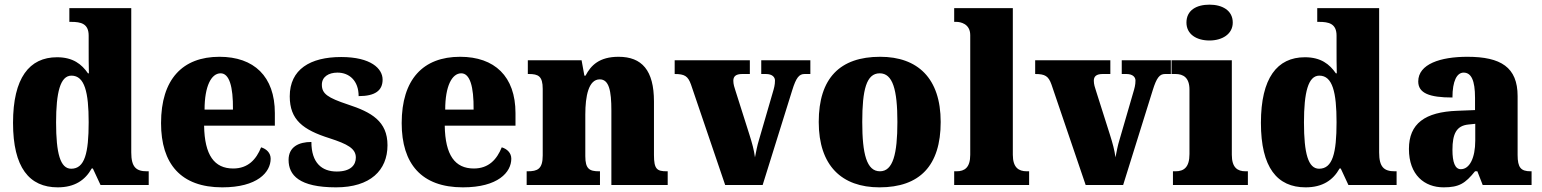

<svg xmlns="http://www.w3.org/2000/svg" viewBox="-20 -795 6624 825"><path d="M228 10C301 10 346 -21 374 -71H379L412 0H619V-59H611C565 -59 544 -77 544 -140V-760H278V-701H286C327 -701 361 -694 361 -642V-593C361 -554 361 -510 362 -480H358C331 -519 294 -549 225 -549C106 -549 36 -460 36 -267C36 -75 106 10 228 10ZM286 -70C239 -70 221 -136 221 -269C221 -398 239 -470 287 -470C344 -470 361 -398 361 -270C361 -137 344 -70 286 -70Z M935 10C1086 10 1143 -55 1143 -113C1143 -138 1125 -155 1102 -162C1081 -110 1046 -71 982 -71C901 -71 859 -128 857 -255H1161V-309C1161 -467 1071 -551 923 -551C764 -551 672 -454 672 -266C672 -91 757 10 935 10ZM981 -324H859C859 -425 888 -480 928 -480C965 -480 982 -424 981 -324Z M1424 10C1571 10 1645 -63 1645 -171C1645 -274 1576 -313 1475 -346C1388 -375 1363 -392 1363 -431C1363 -465 1392 -483 1430 -483C1481 -483 1521 -448 1521 -382C1592 -382 1624 -406 1624 -453C1624 -500 1574 -550 1446 -550C1313 -550 1225 -497 1225 -381C1225 -280 1282 -237 1396 -201C1473 -176 1509 -157 1509 -118C1509 -86 1487 -58 1427 -58C1363 -58 1318 -95 1318 -185C1264 -185 1220 -164 1220 -108C1220 -42 1266 10 1424 10Z M1969 10C2120 10 2177 -55 2177 -113C2177 -138 2159 -155 2136 -162C2115 -110 2080 -71 2016 -71C1935 -71 1893 -128 1891 -255H2195V-309C2195 -467 2105 -551 1957 -551C1798 -551 1706 -454 1706 -266C1706 -91 1791 10 1969 10ZM2015 -324H1893C1893 -425 1922 -480 1962 -480C1999 -480 2016 -424 2015 -324Z M2243 0H2558V-59H2554C2513 -59 2495 -69 2495 -124V-303C2495 -382 2509 -454 2557 -454C2597 -454 2607 -405 2607 -320V0H2849V-59H2845C2803 -59 2790 -68 2790 -129V-359C2790 -493 2738 -551 2638 -551C2555 -551 2519 -514 2496 -470H2491L2479 -536H2248V-477H2252C2293 -477 2312 -468 2312 -413V-127C2312 -68 2289 -59 2247 -59H2243Z M2949 -432 3096 0H3257L3384 -407C3401 -462 3414 -477 3437 -477H3462V-536H3251V-477H3271C3299 -477 3310 -463 3310 -449C3310 -430 3306 -416 3300 -396L3241 -193C3234 -171 3229 -144 3224 -119C3220 -150 3212 -179 3200 -217L3140 -406C3136 -418 3131 -433 3131 -448C3131 -466 3141 -477 3169 -477H3202V-536H2879V-477C2922 -477 2936 -468 2949 -432Z M3759 10C3932 10 4022 -83 4022 -271C4022 -459 3923 -551 3762 -551C3589 -551 3498 -459 3498 -271C3498 -83 3597 10 3759 10ZM3761 -59C3704 -59 3685 -133 3685 -271C3685 -410 3703 -480 3760 -480C3816 -480 3836 -410 3836 -271C3836 -133 3817 -59 3761 -59Z M4080 0H4402V-59H4392C4357 -59 4332 -75 4332 -130V-760H4080V-701H4090C4105 -701 4149 -694 4149 -644V-130C4149 -75 4125 -59 4090 -59H4080Z M4498 -432 4645 0H4806L4933 -407C4950 -462 4963 -477 4986 -477H5011V-536H4800V-477H4820C4848 -477 4859 -463 4859 -449C4859 -430 4855 -416 4849 -396L4790 -193C4783 -171 4778 -144 4773 -119C4769 -150 4761 -179 4749 -217L4689 -406C4685 -418 4680 -433 4680 -448C4680 -466 4690 -477 4718 -477H4751V-536H4428V-477C4471 -477 4485 -468 4498 -432Z M5177 -621C5231 -621 5277 -648 5277 -698C5277 -751 5231 -775 5177 -775C5121 -775 5078 -751 5078 -698C5078 -648 5121 -621 5177 -621ZM5020 0H5342V-59H5332C5297 -59 5273 -75 5273 -130V-536H5014V-477H5031C5065 -477 5091 -461 5091 -410V-133C5091 -76 5067 -59 5031 -59H5020Z M5590 10C5663 10 5708 -21 5736 -71H5741L5774 0H5981V-59H5973C5927 -59 5906 -77 5906 -140V-760H5640V-701H5648C5689 -701 5723 -694 5723 -642V-593C5723 -554 5723 -510 5724 -480H5720C5693 -519 5656 -549 5587 -549C5468 -549 5398 -460 5398 -267C5398 -75 5468 10 5590 10ZM5648 -70C5601 -70 5583 -136 5583 -269C5583 -398 5601 -470 5649 -470C5706 -470 5723 -398 5723 -270C5723 -137 5706 -70 5648 -70Z M6183 10C6250 10 6276 -7 6318 -59H6328L6351 0H6561V-59H6557C6515 -59 6501 -75 6501 -129V-382C6501 -506 6429 -551 6285 -551C6170 -551 6074 -520 6074 -445C6074 -395 6121 -376 6221 -376C6221 -447 6240 -483 6269 -483C6302 -483 6318 -449 6318 -375V-322L6242 -319C6103 -314 6034 -264 6034 -155C6034 -43 6101 10 6183 10ZM6257 -68C6232 -68 6221 -98 6221 -151C6221 -220 6238 -255 6290 -260L6319 -263V-191C6319 -117 6295 -68 6257 -68Z"/></svg>

Font: Noto Serif Ethiopic SemiCondensed Black
Style: Regular
Weight: 900
Width: 4
Designer: Monotype Design Team
Foundry: Monotype Imaging Inc.
Version: Version 2.102